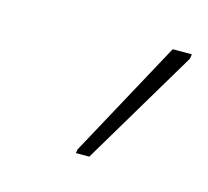

<svg xmlns="http://www.w3.org/2000/svg" viewBox="-45 -816 315 291"><g transform="rotate(15 112.5 -671.0)"><path d="M94 -576 95 -582 195 -766H225L224 -759L115 -576Z"/></g></svg>

Font: Noto Sans Thin
Style: Italic
Weight: 100
Italic angle: -12°
Designer: Monotype Design Team
Foundry: Monotype Imaging Inc.
Version: Version 2.013; ttfautohint (v1.8.4.7-5d5b)